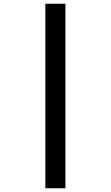

<svg xmlns="http://www.w3.org/2000/svg" viewBox="-20 -777 591 1024"><path d="M222 -757H329V227H222Z"/></svg>

Font: Noto Sans Armenian
Style: Regular
Weight: 400
Designer: Monotype Design Team
Foundry: Monotype Imaging Inc.
Version: Version 2.007